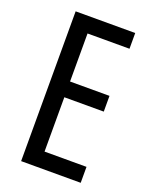

<svg xmlns="http://www.w3.org/2000/svg" viewBox="-136 -787 673 860"><g transform="rotate(20 201.0 -357.0)"><path d="M357 0V-76H157V-335H345V-410H157V-639H357V-714H73V0Z"/></g></svg>

Font: Noto Sans Gujarati ExtraCondensed
Style: Regular
Weight: 400
Width: 2
Designer: Jelle Bosma - Monotype Design Team, Universal Thirst
Foundry: Monotype Imaging Inc.
Version: Version 2.106